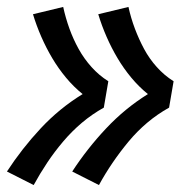

<svg xmlns="http://www.w3.org/2000/svg" viewBox="-27 -612 547 553"><path d="M258 -79 181 -118Q224 -184 278.5 -242Q333 -300 399 -341Q373 -362 351 -388.5Q329 -415 311.5 -444.5Q294 -474 280 -506Q266 -538 256 -571L343 -592Q350 -560 361.5 -529.5Q373 -499 388 -471Q403 -443 424.5 -419Q446 -395 473 -378L460 -302Q426 -283 397 -258.5Q368 -234 343.5 -204.5Q319 -175 297.5 -143.5Q276 -112 258 -79ZM70 -79 -7 -118Q36 -184 90 -242Q144 -300 211 -341Q185 -362 163 -388.5Q141 -415 123.5 -444.5Q106 -474 92 -506Q78 -538 68 -571L155 -592Q162 -560 173 -529.5Q184 -499 199.5 -471Q215 -443 236.5 -419Q258 -395 285 -378L272 -302Q238 -283 209 -258.5Q180 -234 155 -204.5Q130 -175 109 -143.5Q88 -112 70 -79Z"/></svg>

Font: Iosevka Slab Extrabold
Style: Italic
Weight: 800
Italic angle: -9°
Monospace: yes
Designer: Belleve Invis
Foundry: Belleve Invis
Version: Version 11.1.0; ttfautohint (v1.8.3)